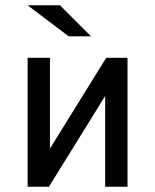

<svg xmlns="http://www.w3.org/2000/svg" viewBox="-20 -710 590 730"><path d="M169.9 -490.2V-145L383.8 -490.2H464.8V0H379.9V-345.2L166 0H85V-490.2ZM326.2 -571.8H241.2L85 -689.9H208ZM0 -490.2Z"/></svg>

Font: Code New Roman
Style: Regular
Weight: 400
Monospace: yes
Designer: Sam Radian
Foundry: Code New Roman
Version: Version 2.00 November 29, 2014